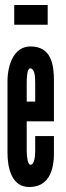

<svg xmlns="http://www.w3.org/2000/svg" viewBox="-20 -741 263 769"><path d="M37 -642H171V-721H37ZM121 -196V-136C121 -117 118 -81 102 -81C91 -81 87 -114 87 -136V-255H196V-418C196 -481 186 -555 102 -555C35 -555 10 -480 10 -415V-130C10 -67 27 8 97 8C174 8 196 -56 196 -127V-196ZM87 -411C87 -427 88 -467 101 -467C118 -467 121 -438 121 -411V-334H87Z"/></svg>

Font: League Gothic Condensed
Style: Regular
Weight: 400
Width: 3
Designer: Tyler Finck
Foundry: The League of Moveable Type
Version: Version 1.001;PS 001.001;hotconv 1.0.56;makeotf.lib2.0.21325